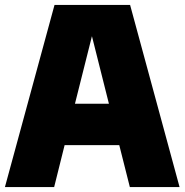

<svg xmlns="http://www.w3.org/2000/svg" viewBox="-21 -760 750 780"><path d="M506.5 0 463.5 -170.5H241.5L199 0H-1L200.5 -740H507.5L708.5 0ZM283.5 -338.5H421.5L352.5 -613Z"/></svg>

Font: Encode Sans Semi Condensed Black
Style: Regular
Weight: 900
Width: 4
Designer: Multiple Designers
Foundry: Impallari Type
Version: Version 2.000